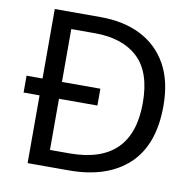

<svg xmlns="http://www.w3.org/2000/svg" viewBox="-80 -795 889 876"><g transform="rotate(10 365.0 -357.0)"><path d="M317 -714Q424 -714 503 -674Q582 -634 625.5 -556.5Q669 -479 669 -364Q669 -183 570.5 -91.5Q472 0 295 0H104V-314H30V-392H104V-714ZM304 -637H194V-392H372V-314H194V-77H284Q574 -77 574 -361Q574 -504 503 -570.5Q432 -637 304 -637Z"/></g></svg>

Font: Noto Sans Warang Citi
Style: Regular
Weight: 400
Designer: Mangu Purty
Foundry: Mangu Purty
Version: Version 3.002; ttfautohint (v1.8.4.7-5d5b)